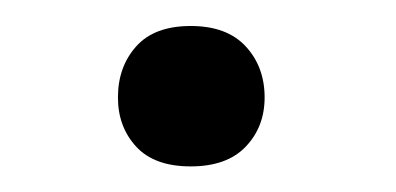

<svg xmlns="http://www.w3.org/2000/svg" viewBox="-20 -122 303 147"><path d="M70.3 -47.4Q70.3 -70.8 84.2 -86.4Q98.1 -102.1 126 -102.1Q153.8 -102.1 168.2 -86.4Q182.6 -70.8 182.6 -47.4Q182.6 -24.9 168.2 -9.8Q153.8 5.4 126 5.4Q98.1 5.4 84.2 -9.8Q70.3 -24.9 70.3 -47.4Z"/></svg>

Font: f42100
Style: 7875512
Weight: 400
Designer: Google
Version: Version 2.137; 2017